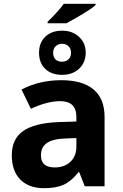

<svg xmlns="http://www.w3.org/2000/svg" viewBox="-20 -978 644 1008"><path d="M230 -864Q251 -883 277.5 -912.5Q304 -942 315 -958H482V-952Q469 -938 421.5 -909Q374 -880 329 -856H230ZM185 -701Q185 -754 218 -785.5Q251 -817 306 -817Q360 -817 395 -784.5Q430 -752 430 -702Q430 -650 395.5 -617.5Q361 -585 306 -585Q251 -585 218 -616Q185 -647 185 -701ZM353 -701Q353 -722 340 -735Q327 -748 306 -748Q285 -748 272 -735Q259 -722 259 -701Q259 -679 271 -666.5Q283 -654 306 -654Q327 -654 340 -667Q353 -680 353 -701ZM42 -163Q42 -249 102 -290.5Q162 -332 286 -337L381 -340V-364Q381 -447 296 -447Q229 -447 142 -407L93 -508Q187 -557 302 -557Q413 -557 471 -508.5Q529 -460 529 -364V0H425L396 -74H392Q355 -27 315 -8.5Q275 10 211 10Q132 10 87 -35Q42 -80 42 -163ZM381 -208V-253L323 -251Q258 -249 226.5 -227.5Q195 -206 195 -162Q195 -99 267 -99Q319 -99 350 -129Q381 -159 381 -208Z"/></svg>

Font: OpenSansMMV
Style: Bold
Weight: 700
Foundry: Ascender Corporation
Version: Version 4.001